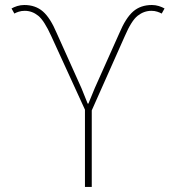

<svg xmlns="http://www.w3.org/2000/svg" viewBox="-20 -736 668 756"><path d="M314.5 0V-304.2L182.1 -593.3Q154.3 -654.8 130.4 -674.1Q106.4 -693.4 77.6 -693.4Q64.5 -693.4 53.7 -689.9Q43 -686.5 36.6 -682.6L25.4 -702.6Q34.7 -708 47.9 -712.2Q61 -716.3 75.7 -716.3Q119.6 -716.3 148.9 -690.9Q178.2 -665.5 203.6 -605L300.8 -388.7L325.2 -328.1H328.1L353 -388.7L449.7 -605Q475.1 -665.5 504.4 -690.9Q533.7 -716.3 578.1 -716.3Q592.3 -716.3 605.5 -712.2Q618.7 -708 627.9 -702.6L616.7 -682.6Q609.9 -686.5 599.4 -689.9Q588.9 -693.4 576.2 -693.4Q546.9 -693.4 522.2 -674.1Q497.6 -654.8 471.2 -593.3L341.3 -301.3V0Z"/></svg>

Font: Roboto Slab Thin
Style: Regular
Weight: 100
Designer: Google
Version: Version 2.000; ttfautohint (v1.8.1.43-b0c9)